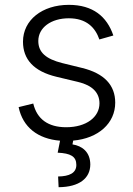

<svg xmlns="http://www.w3.org/2000/svg" viewBox="-20 -573 553 796"><path d="M449.9 -425.8C423.3 -504.6 365.1 -552.9 265.3 -552.9C155.2 -552.9 75.3 -490.1 75.3 -400.2C75.3 -327.1 119.7 -277.3 214.5 -254.6L303.6 -233.3C363.6 -219.1 392.4 -188.2 392.4 -144.5C392.4 -87.7 338.1 -45.5 254.3 -45.5C179.7 -45.5 133.2 -79.2 117.9 -143.8L57.2 -128.9C74.6 -45.5 136.7 2.8 229 10.3L219.1 60C272.4 62.5 296.5 75.3 296.5 110.8C296.5 144.2 267.8 158 220.9 158.7L223 203.1C308.9 202.4 354 166.2 354.4 109C354 57.2 321 32 280.5 25.6L283.4 9.9C388.1 0.7 457.7 -62.1 457.7 -147.4C457.7 -220.2 411.9 -268.8 320.7 -291.2L238.3 -311.4C170.5 -328.5 138.8 -355.8 138.8 -403.1C138.8 -458.5 191.8 -497.2 265.3 -497.2C338.8 -497.2 375 -458.5 392 -409.4Z"/></svg>

Font: Karasuma Gothic
Style: Light
Weight: 300
Designer: Rasmus Andersson / Ryoko Nishizuka
Foundry: rsms
Version: Version 1.00